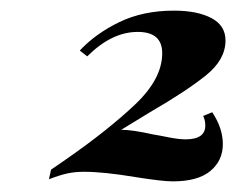

<svg xmlns="http://www.w3.org/2000/svg" viewBox="-20 -774 444 361"><path d="M404 -698Q404 -662 367.5 -632.5Q331 -603 262 -563L208 -530Q229 -530 269 -521Q276 -520 296 -516Q316 -512 329 -512Q366 -512 366 -538Q366 -548 362 -556L379 -563Q399 -533 399 -503Q399 -472 375.5 -452.5Q352 -433 305 -433Q285 -433 235 -441Q175 -451 138 -451Q121 -451 107 -448Q93 -445 72 -437L76 -455L105 -475Q184 -530 234.5 -578Q285 -626 285 -674Q285 -714 239 -714Q190 -714 144 -668L130 -679Q160 -711 204.5 -732.5Q249 -754 307 -754Q351 -754 377.5 -740Q404 -726 404 -698Z"/></svg>

Font: Playfair Display SC Black
Style: Italic
Weight: 900
Italic angle: -14°
Designer: Claus Eggers Sørensen
Foundry: Claus Eggers Sørensen
Version: Version 1.200; ttfautohint (v1.6)